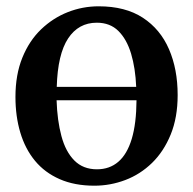

<svg xmlns="http://www.w3.org/2000/svg" viewBox="-20 -578 612 609"><path d="M279.5 11Q216.5 11 169.2 -9.8Q122 -30.5 91 -68Q60 -105.5 44.5 -157.2Q29 -209 29 -270.5Q29 -341 50.8 -394.8Q72.5 -448.5 110.2 -484.8Q148 -521 195 -539.5Q242 -558 293 -558Q377.5 -558 433 -521.8Q488.5 -485.5 516 -422Q543.5 -358.5 543.5 -276.5Q543.5 -205.5 521.5 -151.5Q499.5 -97.5 462.2 -61.2Q425 -25 377.5 -7Q330 11 279.5 11ZM287.5 -41Q327.5 -41 355.2 -64.8Q383 -88.5 397.8 -137.2Q412.5 -186 413 -260H159.5Q161.5 -196 174.8 -146.5Q188 -97 215.8 -69Q243.5 -41 287.5 -41ZM160 -302.5H412Q409.5 -362 395.8 -407.8Q382 -453.5 355.5 -479.8Q329 -506 287 -506Q229 -506 196 -456Q163 -406 160 -302.5Z"/></svg>

Font: Merriweather 48pt SemiBold
Style: Regular
Weight: 600
Version: Version 2.100